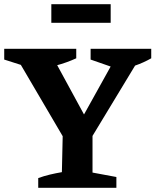

<svg xmlns="http://www.w3.org/2000/svg" viewBox="-23 -889 736 909"><path d="M305 -191 58 -612V-648H211L396 -308H353L542 -648H634L635 -609L382 -191ZM158 0V-46Q186 -56 213.5 -62.5Q241 -69 270 -74L275 -299H415V-72L528 -51V0ZM144 -560 -3 -607V-658H338V-613Q292 -592 243 -579Q194 -566 144 -560ZM541 -560 406 -607V-658H693V-613Q656 -592 618 -579Q580 -566 541 -560ZM220 -781V-869H501V-781Z"/></svg>

Font: Piazzolla 24pt
Style: Bold
Weight: 700
Designer: Juan Pablo del Peral
Foundry: Huerta Tipografica
Version: Version 2.005